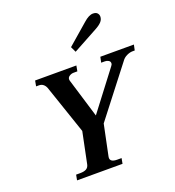

<svg xmlns="http://www.w3.org/2000/svg" viewBox="-169 -1111 1131 1242"><g transform="rotate(-20 396.5 -489.5)"><path d="M405 -823 547 -946Q584 -979 612 -979Q632 -979 641.5 -969Q651 -959 651 -945Q651 -925 636.5 -909Q622 -893 592 -877L423 -785ZM154 -37H182Q210 -37 225 -46Q240 -55 244 -75L288 -289L173 -627Q166 -644 154 -653Q142 -662 126 -662H106L113 -700H397L390 -662H364Q349 -662 335.5 -653.5Q322 -645 322 -631Q322 -626 323 -623L405 -353L607 -618Q615 -627 615 -637Q615 -649 604 -655.5Q593 -662 580 -662H554L562 -700H793L785 -662H770Q751 -662 730 -652Q709 -642 697 -625L435 -287L391 -75Q390 -72 390 -66Q390 -37 437 -37H467L460 0H147Z"/></g></svg>

Font: Taviraj SemiBold
Style: Italic
Weight: 600
Italic angle: -12°
Designer: Katatrad Team
Foundry: CadsonDemak
Version: Version 1.001